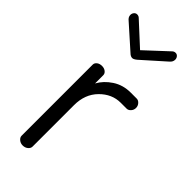

<svg xmlns="http://www.w3.org/2000/svg" viewBox="-238 -769 808 808"><g transform="rotate(45 165.5 -365.5)"><path d="M27 -709Q27 -718 32.5 -724.5Q38 -731 46 -731Q55 -731 61 -725L161 -633L260 -725Q266 -731 275 -731Q283 -731 288.5 -724.5Q294 -718 294 -709Q294 -696 282 -686L181 -596Q169 -586 161 -586Q151 -586 141 -596L40 -686Q27 -696 27 -709ZM63 -26V-449Q63 -459 72 -466Q81 -473 95 -473Q108 -473 117 -466Q126 -459 126 -449V-400Q144 -433 179 -456Q214 -479 260 -479H295Q305 -479 313 -470Q321 -461 321 -449Q321 -437 313 -428Q305 -419 295 -419H260Q208 -419 168 -378.5Q128 -338 128 -273V-26Q128 -16 118.5 -8Q109 0 95 0Q82 0 72.5 -8Q63 -16 63 -26Z"/></g></svg>

Font: Terminal Dosis
Style: Regular
Weight: 400
Designer: Edgar Tolentino, Pablo Impallari, Igino Marini
Foundry: Edgar Tolentino, Pablo Impallari, Igino Marini
Version: Version 1.007